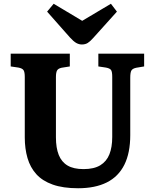

<svg xmlns="http://www.w3.org/2000/svg" viewBox="-20 -989 823 1023"><path d="M396 14Q316 14 261 -5.5Q206 -25 173.5 -61Q141 -97 126.5 -147Q112 -197 112 -257V-579Q112 -605 105.5 -615Q99 -625 78 -629L37 -635V-703H352V-635L308 -628Q290 -624 284 -613.5Q278 -603 278 -578V-257Q278 -201 293 -163.5Q308 -126 340 -107Q372 -88 425 -88Q481 -88 514.5 -108.5Q548 -129 563 -167Q578 -205 578 -259V-579Q578 -606 572 -615.5Q566 -625 544 -629L504 -635V-703H748V-635L706 -628Q687 -624 680.5 -614Q674 -604 674 -575V-269Q674 -174 642.5 -111Q611 -48 549 -17Q487 14 396 14ZM416 -752Q401 -752 386.5 -760Q372 -768 353 -789L231 -927L266 -969L418 -878L571 -969L603 -927L477 -787Q461 -769 448 -760.5Q435 -752 416 -752Z"/></svg>

Font: Literata 18pt
Style: Bold
Weight: 700
Designer: Latin by Veronika Burian and Jose Scaglione. Greek by Irene Vlachou. Cyrillic by Vera Evstafieva.
Foundry: TypeTogether
Version: Version 3.103;gftools[0.9.29]